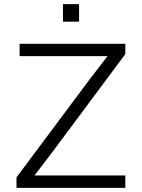

<svg xmlns="http://www.w3.org/2000/svg" viewBox="-20 -910 690 930"><path d="M60 0V-51L416 -528L501 -638H360H75V-698H587V-648L231 -170L147 -60H287H587V0ZM285 -805V-890H363V-805Z"/></svg>

Font: Azeret Mono Thin ExtraLight
Style: Regular
Weight: 250
Version: Version 1.002